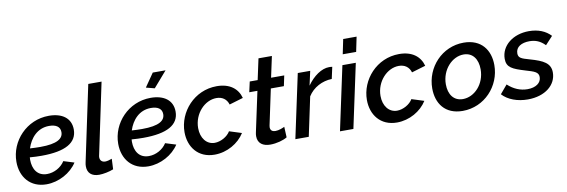

<svg xmlns="http://www.w3.org/2000/svg" viewBox="-53 -1136 4578 1551"><g transform="rotate(-10 2235.5 -360.0)"><path d="M229 -224C426 -224 522 -280 522 -388C522 -482 450 -532 342 -532C159 -532 20 -381 20 -211C20 -85 97 10 229 10C330 10 430 -45 481 -124L394 -151C363 -102 305 -71 248 -71C168 -71 132 -132 132 -209C132 -215 132 -221 133 -228C168 -225 201 -224 229 -224ZM330 -451C385 -451 420 -430 420 -385C420 -332 372 -296 231 -296C205 -296 177 -297 147 -299C173 -380 233 -451 330 -451Z M566 -77C566 -23 600 8 661 8C695 8 745 -2 779 -16L783 -102C765 -95 743 -89 728 -89C701 -89 685 -105 685 -131C685 -137 686 -144 688 -151L810 -730H701L570 -111C567 -99 566 -87 566 -77Z M1335 -730H1230L1154 -620L1224 -602ZM1064 -224C1261 -224 1357 -280 1357 -388C1357 -482 1285 -532 1177 -532C994 -532 855 -381 855 -211C855 -85 932 10 1064 10C1165 10 1265 -45 1316 -124L1229 -151C1198 -102 1140 -71 1083 -71C1003 -71 967 -132 967 -209C967 -215 967 -221 968 -228C1003 -225 1036 -224 1064 -224ZM1165 -451C1220 -451 1255 -430 1255 -385C1255 -332 1207 -296 1066 -296C1040 -296 1012 -297 982 -299C1008 -380 1068 -451 1165 -451Z M1399 -211C1399 -90 1472 10 1608 10C1711 10 1806 -46 1855 -124L1754 -156C1731 -116 1675 -84 1625 -84C1558 -84 1513 -143 1513 -224C1513 -343 1604 -438 1700 -438C1748 -438 1783 -414 1797 -368L1911 -402C1890 -480 1826 -532 1719 -532C1534 -532 1399 -377 1399 -211Z M1963 -78C1963 -18 2007 8 2064 8C2118 8 2173 -8 2204 -27L2200 -114C2185 -107 2154 -93 2124 -93C2101 -93 2083 -104 2083 -131C2083 -136 2084 -141 2085 -146L2147 -438H2254L2272 -523H2164L2201 -695H2091L2054 -523H1989L1970 -438H2037L1967 -111C1964 -99 1963 -88 1963 -78Z M2383 -523 2271 0H2381L2449 -320C2491 -387 2566 -426 2645 -428L2666 -524C2660 -525 2653 -526 2640 -526C2578 -526 2510 -478 2459 -406L2485 -523Z M2792 -730 2767 -609H2877L2902 -730ZM2749 -523 2637 0H2747L2859 -523Z M2895 -211C2895 -90 2968 10 3104 10C3207 10 3302 -46 3351 -124L3250 -156C3227 -116 3171 -84 3121 -84C3054 -84 3009 -143 3009 -224C3009 -343 3100 -438 3196 -438C3244 -438 3279 -414 3293 -368L3407 -402C3386 -480 3322 -532 3215 -532C3030 -532 2895 -377 2895 -211Z M3431 -211C3431 -89 3498 10 3643 10C3822 10 3958 -138 3958 -311C3958 -433 3890 -532 3744 -532C3567 -532 3431 -385 3431 -211ZM3843 -296C3843 -174 3755 -84 3661 -84C3586 -84 3545 -142 3545 -225C3545 -346 3634 -438 3727 -438C3803 -438 3843 -379 3843 -296Z M3969 -69C4015 -18 4093 10 4177 10C4320 10 4413 -68 4413 -170C4413 -246 4357 -275 4248 -306C4180 -325 4157 -334 4157 -371C4157 -424 4205 -451 4270 -451C4320 -451 4359 -435 4397 -396L4458 -462C4416 -507 4356 -532 4279 -532C4150 -532 4049 -454 4049 -345C4049 -274 4095 -255 4197 -224C4268 -203 4302 -193 4302 -152C4302 -104 4257 -72 4189 -72C4131 -72 4077 -94 4028 -139Z"/></g></svg>

Font: FIGSv2-sans-serif SmBold Italic
Style: Regular
Weight: 600
Italic angle: -12°
Designer: Matt McInerney, Pablo Impallari, Rodrigo Fuenzalida
Foundry: Matt McInerney, Pablo Impallari, Rodrigo Fuenzalida
Version: Version 4.020;hotconv 1.0.109;makeotfexe 2.5.65596